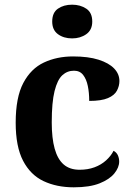

<svg xmlns="http://www.w3.org/2000/svg" viewBox="-20 -790 567 820"><path d="M295 10Q222 10 166 -16.5Q110 -43 78.5 -103.5Q47 -164 47 -266Q47 -374 79.5 -435.5Q112 -497 167.5 -523Q223 -549 292 -549Q357 -549 401 -535Q445 -521 467.5 -497.5Q490 -474 490 -444Q490 -423 479.5 -403Q469 -383 441 -371Q413 -359 361 -359Q361 -394 355 -423Q349 -452 335 -470Q321 -488 296 -488Q267 -488 246 -468.5Q225 -449 213 -401Q201 -353 201 -267Q201 -200 213.5 -155Q226 -110 252 -87.5Q278 -65 320 -65Q355 -65 383.5 -75.5Q412 -86 433 -105Q454 -124 465 -146Q478 -139 483.5 -126.5Q489 -114 489 -100Q489 -75 468.5 -49.5Q448 -24 405.5 -7Q363 10 295 10ZM288 -626Q252 -626 227.5 -644Q203 -662 203 -698Q203 -736 227.5 -753Q252 -770 288 -770Q323 -770 348.5 -753Q374 -736 374 -698Q374 -662 348.5 -644Q323 -626 288 -626Z"/></svg>

Font: Noto Serif Myanmar
Style: Regular
Weight: 400
Designer: Ben Mitchell and the Monotype Design Team
Foundry: Monotype Imaging Inc.
Version: Version 2.106